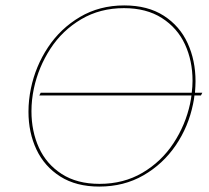

<svg xmlns="http://www.w3.org/2000/svg" viewBox="-20 -683 772 708"><path d="M721 -331H697Q696 -319 692 -300Q675 -216 628 -147Q581 -78 509 -36.5Q437 5 346 5Q261 5 202.5 -32Q144 -69 114.5 -131.5Q85 -194 85 -271Q85 -314 94 -357Q111 -439 157 -508.5Q203 -578 275 -620.5Q347 -663 438 -663Q525 -663 584 -625Q643 -587 672 -523.5Q701 -460 701 -383Q701 -369 699 -341H726ZM686 -331H125L130 -341H687Q690 -364 690 -385Q690 -459 662 -519.5Q634 -580 577 -616.5Q520 -653 437 -653Q349 -653 279.5 -612Q210 -571 166 -503.5Q122 -436 105 -357Q96 -315 96 -273Q96 -199 123.5 -138.5Q151 -78 207.5 -41.5Q264 -5 347 -5Q436 -5 505.5 -46Q575 -87 619.5 -154.5Q664 -222 681 -301Q685 -321 686 -331Z"/></svg>

Font: Ysabeau Infant Hairline
Style: Italic
Weight: 100
Italic angle: -12°
Designer: Christian Thalmann (Catharsis Fonts)
Version: Version 0.003